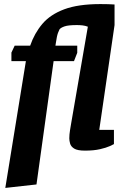

<svg xmlns="http://www.w3.org/2000/svg" viewBox="-20 -731 613 942"><path d="M6 191 107 -431H36V-473L52 -507H128Q149 -568 188 -614Q227 -660 295.5 -685.5Q364 -711 473 -711Q493 -711 510.5 -710.5Q528 -710 542 -709V-608L467 -94H539V-24Q536 -22 518.5 -14Q501 -6 470.5 1Q440 8 397 8Q360 8 344 -2Q328 -12 324 -26.5Q320 -41 320 -52Q320 -71 323.5 -92Q327 -113 329 -125L411 -600Q398 -605 384.5 -606.5Q371 -608 357 -608Q315 -608 296.5 -601.5Q278 -595 272 -587Q270 -584 264.5 -569.5Q259 -555 254 -520L252 -507H359V-472L343 -431H243L159 174Z"/></svg>

Font: Faustina ExtraBold
Style: Italic
Weight: 800
Italic angle: -8°
Designer: Alfonso Garcia
Foundry: http://www.omnibus-type.com
Version: Version 1.200